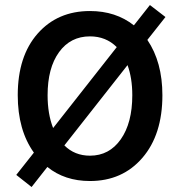

<svg xmlns="http://www.w3.org/2000/svg" viewBox="-20 -710 714 766"><path d="M338.9 12.2Q238.3 12.2 168.9 -43.9L106 36.1L44.9 -12.2L115.2 -101.1Q50.8 -190.9 50.8 -330.1Q50.8 -485.8 130.1 -575.9Q209.5 -666 338.9 -666Q441.9 -666 514.2 -608.9L578.1 -689.9L640.1 -642.1L567.9 -550.8Q627.9 -462.4 627.9 -330.1Q627.9 -172.9 548.1 -80.3Q468.3 12.2 338.9 12.2ZM169.9 -330.1Q169.9 -255.4 191.9 -199.2L445.8 -522Q402.8 -564.9 338.9 -564.9Q261.2 -564.9 215.6 -502Q169.9 -439 169.9 -330.1ZM338.9 -88.9Q416 -88.9 461.9 -154.3Q507.8 -219.7 507.8 -330.1Q507.8 -398.4 488.8 -450.2L236.8 -129.9Q277.8 -88.9 338.9 -88.9Z"/></svg>

Font: Toshiba Sans Medium
Style: Regular
Weight: 500
Designer: Paul D. Hunt
Foundry: Toshiba Corporation
Version: Version 2.020;PS 2.0;hotconv 1.0.86;makeotf.lib2.5.63406